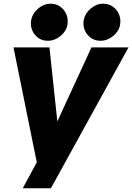

<svg xmlns="http://www.w3.org/2000/svg" viewBox="-20 -802 704 1022"><path d="M234.9 -585Q191.4 -585 165 -617.9Q138.7 -650.9 146 -695.8Q152.8 -731 183.1 -756.6Q213.4 -782.2 249 -782.2Q292.5 -782.2 319.3 -749Q346.2 -715.8 338.9 -669.9Q333 -635.7 302 -610.4Q271 -585 234.9 -585ZM515.1 -585Q471.7 -585 445.1 -617.9Q418.5 -650.9 425.8 -695.8Q432.6 -731 462.9 -756.6Q493.2 -782.2 528.8 -782.2Q572.8 -782.2 599.6 -748.8Q626.5 -715.3 619.1 -669.9Q613.3 -635.7 582.3 -610.4Q551.3 -585 515.1 -585ZM466.8 -549.8H664.1L251 200.2H101.1L175.8 62L51.8 -549.8H243.2L285.2 -155.8Z"/></svg>

Font: Stilu Bold
Style: Italic
Weight: 700
Italic angle: -10°
Designer: Genilson Lima Santos
Foundry: Genilson Lima Santos
Version: Version 1.200;PS 001.200;hotconv 1.0.88;makeotf.lib2.5.64775